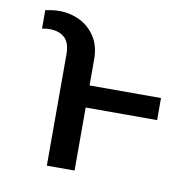

<svg xmlns="http://www.w3.org/2000/svg" viewBox="-66 -603 666 669"><g transform="rotate(10 267.0 -269.0)"><path d="M240.1 0H142V-393.5Q142 -435 122.3 -452.6Q102.6 -470.2 69.6 -470.2Q56.8 -470.2 42.6 -467.3V-532.7Q52.2 -534.8 65.7 -536.6Q79.2 -538.4 90.9 -538.4Q130.7 -538.4 164.6 -521.7Q198.5 -505 219.3 -472.7Q240.1 -440.3 240.1 -393.5V-301.1H492.9V-223H240.1Z"/></g></svg>

Font: Inter UI
Style: Regular
Weight: 400
Designer: Rasmus Andersson
Foundry: rsms
Version: Version 2.2